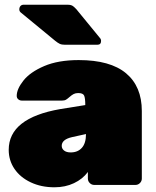

<svg xmlns="http://www.w3.org/2000/svg" viewBox="-20 -785 662 815"><path d="M342 -339Q342 -369 337 -379.5Q332 -390 312 -390Q301 -390 293 -386Q285 -382 276 -374Q267 -366 260.5 -362Q254 -358 243 -358H73Q64 -358 57.5 -363.5Q51 -369 51 -378Q51 -407 79.5 -443Q108 -479 167.5 -504.5Q227 -530 314 -530Q448 -530 515 -474Q582 -418 582 -314V-27Q582 -16 574 -8Q566 0 555 0H380Q369 0 361 -8Q353 -16 353 -27V-55Q331 -25 294 -7.5Q257 10 211 10Q155 10 110.5 -11Q66 -32 41.5 -68Q17 -104 17 -149Q17 -284 236 -322ZM286 -203Q242 -193 242 -166Q242 -154 252 -146Q262 -138 280 -138Q310 -138 327.5 -157.5Q345 -177 345 -216ZM409 -611Q409 -595 393 -595H256Q242 -595 233.5 -599Q225 -603 214 -612L67 -733Q62 -738 62 -745Q62 -754 67 -759.5Q72 -765 81 -765H267Q279 -765 286 -761.5Q293 -758 304 -746L404 -624Q409 -619 409 -611Z"/></svg>

Font: Rubik
Style: Regular
Weight: 900
Designer: Hubert & Fischer
Foundry: Hubert & Fischer
Version: Version 1.100